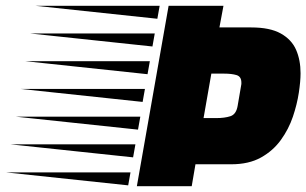

<svg xmlns="http://www.w3.org/2000/svg" viewBox="-270 -645 1061 665"><path d="M204 0 314 -625H504L490 -550H600Q665 -550 702.5 -529Q740 -508 755.5 -472.5Q771 -437 771 -391Q771 -364 765 -324Q759 -284 744.5 -241Q730 -198 703 -160.5Q676 -123 634 -99.5Q592 -76 531 -76H407L394 0ZM275 -580 -148 -625H283ZM258 -484 -165 -529H266ZM241 -388 -182 -433H249ZM435 -236H479Q508 -236 528 -242.5Q548 -249 553 -278L565 -348Q566 -351 566 -354Q566 -357 566 -359Q566 -380 549 -385Q532 -390 506 -390H462ZM224 -292 -199 -337H232ZM208 -196 -216 -241H216ZM191 -100 -233 -145H199ZM174 -3 -250 -48H182Z"/></svg>

Font: Faster One
Style: Regular
Weight: 400
Designer: Eduardo Rodriguez Tunni
Foundry: Eduardo Rodriguez Tunni
Version: Version 1.003; ttfautohint (v1.8.4.7-5d5b);gftools[0.9.23]